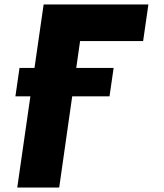

<svg xmlns="http://www.w3.org/2000/svg" viewBox="-20 -845 738 865"><path d="M305.3 -411H473.4L491.9 -539H323.5L340.8 -660H624.8L648.6 -825H176.6L135.4 -539H67.9L49.4 -411H116.9L57.7 0H246.7Z"/></svg>

Font: Hussar Paneuropjskich
Style: UpCsObl
Weight: 400
Designer: Mew Too, Robert Jablonski
Foundry: Cannot Into Space Fonts
Version: Version 1